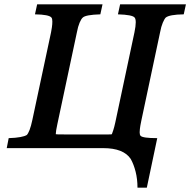

<svg xmlns="http://www.w3.org/2000/svg" viewBox="-20 -682 876 884"><path d="M656 182H613Q613 143 604.5 109Q596 75 582 50Q549 0 455 0H11L20 -46Q53 -47 74 -51Q95 -55 102 -60V-59Q117 -73 129 -130L215 -533Q220 -560 220.5 -570Q221 -580 221 -583Q221 -596 217 -601Q206 -615 141 -616L151 -662H452L442 -616Q374 -614 361 -601Q354 -595 346.5 -577.5Q339 -560 334 -533L244 -110Q237 -77 237 -67Q237 -65 237 -64Q237 -63 281 -63H479Q492 -63 495 -64Q497 -69 501.5 -82.5Q506 -96 511 -119L599 -533Q605 -562 605 -579Q605 -595 600 -601Q590 -614 523 -616L533 -662H836L826 -616Q760 -615 743 -601Q737 -595 729.5 -577.5Q722 -560 717 -533L631 -128Q625 -99 624 -88Q623 -77 623 -73Q623 -62 627 -57Q636 -46 704 -46Z"/></svg>

Font: New Athena Unicode
Style: Bold Italic
Weight: 700
Designer: J. Rusten 1997; rev. by R. Hancock 2001, 2002, rev. by D. Mastronarde 2002-2021
Foundry: Society for Classical Studies (formerly American Philological Association)
Version: Version 5.008